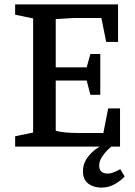

<svg xmlns="http://www.w3.org/2000/svg" viewBox="-20 -668 615 875"><path d="M49 0V-47L131 -64V-584L49 -601V-648H518V-477H464L442 -586H317L234 -581V-361H375L392 -422H437V-236H392L375 -301H234V-72Q252 -67 278.5 -64.5Q305 -62 330 -62H451L473 -174H527V0ZM442 187Q406 187 382 168.5Q358 150 358 113Q358 81 374.5 56Q391 31 415 13Q439 -5 462 -16H508Q492 -5 474.5 11.5Q457 28 444.5 47.5Q432 67 432 87Q432 104 441.5 113.5Q451 123 470 123Q484 123 499 117Q514 111 528 103L548 136Q535 152 506 169.5Q477 187 442 187Z"/></svg>

Font: Faustina Light Medium
Style: Regular
Weight: 500
Version: Version 1.200